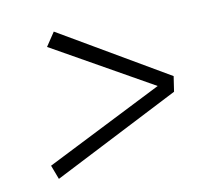

<svg xmlns="http://www.w3.org/2000/svg" viewBox="-52 -580 557 496"><g transform="rotate(-10 226.0 -331.5)"><path d="M118 -520 403 -353 397 -313 65 -143 51 -180 358 -335 94 -484Z"/></g></svg>

Font: Fira Sans Condensed ExtraLight
Style: Italic
Weight: 275
Width: 3
Italic angle: -8°
Designer: Carrois Corporate & Edenspiekermann AG
Foundry: Carrois Corporate GbR & Edenspiekermann AG
Version: Version 4.203